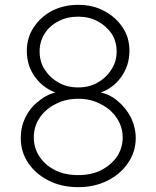

<svg xmlns="http://www.w3.org/2000/svg" viewBox="-20 -761 647 795"><path d="M182 -13Q128 -40 97 -86Q66 -132 66 -189Q66 -236 85 -274Q105 -316 140 -342Q176 -372 215 -379V-376Q161 -394 126 -441Q91 -488 91 -550Q91 -604 119 -647Q148 -691 195 -716Q244 -741 304 -741Q364 -741 411 -716Q460 -690 488 -647Q516 -606 516 -550Q516 -490 481 -441Q448 -395 392 -376V-379Q433 -372 467 -343Q500 -316 522 -275Q542 -233 542 -189Q542 -133 510 -86Q479 -40 425 -13Q371 14 304 14Q236 14 182 -13ZM398 -56Q439 -77 464 -112Q488 -148 488 -192Q488 -236 463 -273Q439 -309 397 -330Q356 -352 304 -352Q251 -352 210 -330Q168 -309 144 -273Q120 -237 120 -192Q120 -148 144 -112Q167 -77 209 -56Q249 -36 304 -36Q358 -36 398 -56ZM384 -419Q420 -439 441 -473Q463 -505 463 -548Q463 -589 442 -622Q419 -655 384 -673Q349 -692 304 -692Q257 -692 222 -673Q186 -655 165 -622Q144 -589 144 -548Q144 -506 165 -473Q188 -438 223 -419Q257 -399 304 -399Q350 -399 384 -419Z"/></svg>

Font: Sinter Light
Style: Regular
Weight: 300
Foundry: Adobe & rsms
Version: Version 1.000